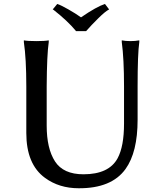

<svg xmlns="http://www.w3.org/2000/svg" viewBox="-20 -956 835 994"><path d="M103.5 -738.3V-747.1Q123 -743.2 168.9 -743.2Q211.9 -743.2 232.4 -747.1V-738.3Q222.7 -672.9 221.7 -508.8V-305.7Q221.7 -187.5 264.6 -120.6Q307.6 -53.7 412.1 -53.7Q543.9 -53.7 588.9 -136.7Q622.1 -198.2 622.1 -316.4V-508.8Q622.1 -652.3 610.4 -738.3V-747.1Q629.9 -743.2 655.3 -743.2Q680.7 -743.2 701.2 -747.1V-738.3Q692.4 -678.7 692.4 -508.8V-335.9Q692.4 -168 629.9 -81.1Q557.6 19.5 387.7 18.6Q286.1 18.6 212.9 -35.2Q116.2 -105.5 116.2 -267.6V-508.8Q116.2 -652.3 103.5 -738.3ZM252.9 -907.2 276.4 -935.5Q294.9 -929.7 333.5 -907.7Q372.1 -885.7 399.4 -866.2Q480.5 -921.9 523.4 -935.5L544.9 -907.2Q525.4 -897.5 488.8 -861.3Q452.1 -825.2 426.8 -795.9L425.8 -794.9H373L372.1 -796.9Q330.1 -847.7 256.8 -905.3Z"/></svg>

Font: GenEi LateMin P v2
Style: Medium
Weight: 500
Designer: o_tamon (Modified)
Foundry: o_tamon / Adobe Systems Incorporated / FONT 910 / Philipp H. Poll
Version: Version 2.1;Original Version 1.004